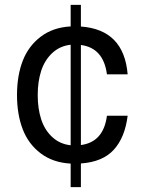

<svg xmlns="http://www.w3.org/2000/svg" viewBox="-20 -648 596 788"><path d="M270 -627.9H312V-539.1Q488.8 -526.4 503.9 -342.8H418.9Q404.8 -451.2 312 -463.4V-52.7Q404.8 -64.9 418.9 -172.9H503.9Q492.7 -83.5 447 -33.4Q401.4 16.6 312 22.9V120.1H270V23.4Q197.3 19.5 147 -18.6Q96.7 -56.6 73.2 -117.7Q49.8 -178.7 49.8 -257.8Q49.8 -337.4 73.2 -398.2Q96.7 -459 147 -497.3Q197.3 -535.6 270 -539.6ZM270 -464.4Q225.6 -459.5 194.3 -430.2Q163.1 -400.9 148.9 -356.9Q134.8 -313 134.8 -257.8Q134.8 -202.6 148.9 -158.7Q163.1 -114.7 194.3 -85.7Q225.6 -56.6 270 -51.8Z"/></svg>

Font: Miedinger*
Style: Book
Weight: 400
Version: Version 001.000